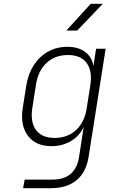

<svg xmlns="http://www.w3.org/2000/svg" viewBox="-20 -805 640 1005"><path d="M101 180 109 135H254Q376 135 394 15L401 -30L418 -141Q397 -94 352 -67Q307 -40 249 -40Q167 -40 126 -94.5Q85 -149 99 -239L118 -360Q128 -420 157.5 -465Q187 -510 232 -535Q277 -560 332 -560Q390 -560 426 -533Q462 -506 469 -459L483 -550H533L444 15Q431 97 380.5 138.5Q330 180 246 180ZM266 -83Q334 -83 378.5 -124.5Q423 -166 434 -239L453 -360Q464 -434 433.5 -475.5Q403 -517 335 -517Q268 -517 223.5 -475.5Q179 -434 168 -360L149 -239Q138 -166 168.5 -124.5Q199 -83 266 -83ZM327 -645 455 -785H518L384 -645Z"/></svg>

Font: NKDuy Mono Thin
Style: Italic
Weight: 100
Italic angle: -9°
Monospace: yes
Designer: NKDuy
Foundry: NKDuy
Version: Version 2.251; ttfautohint (v1.8.4.7-5d5b)